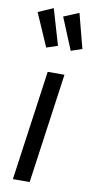

<svg xmlns="http://www.w3.org/2000/svg" viewBox="-93 -865 440 904"><g transform="rotate(10 127.0 -413.0)"><path d="M87.9 -826.2 138.2 -654.8 85 -637.2 16.1 -794.9ZM210.9 -825.2 253.9 -660.2 201.2 -642.1 138.2 -794.9ZM191.9 -525.9 118.2 0H38.1L111.8 -525.9Z"/></g></svg>

Font: Fira Sans Compressed Book
Style: Italic
Weight: 350
Width: 3
Italic angle: -8°
Designer: Carrois Corporate & Edenspiekermann AG
Foundry: Carrois Corporate GbR & Edenspiekermann AG
Version: Version 4.203;PS 004.203;hotconv 1.0.88;makeotf.lib2.5.64775